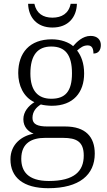

<svg xmlns="http://www.w3.org/2000/svg" viewBox="-20 -751 565 1011"><path d="M256 -606C340 -606 383 -661 385 -731H352C342 -680 305 -658 256 -658C207 -658 172 -680 161 -731H128C130 -661 173 -606 256 -606ZM234 240C399 240 479 169 479 58C479 -30 431 -85 323 -85H230C177 -85 151 -97 151 -130C151 -164 171 -186 195 -201C207 -197 237 -194 253 -194C367 -194 423 -265 423 -364C423 -419 407 -458 386 -485C405 -501 419 -512 442 -512C465 -512 472 -494 472 -469C499 -469 511 -488 511 -514C511 -540 494 -562 457 -562C415 -562 383 -529 365 -508C343 -528 301 -544 253 -544C136 -544 76 -473 76 -366C76 -302 103 -240 161 -213C129 -193 103 -162 103 -123C103 -82 129 -58 157 -47C95 -36 35 8 35 88C35 183 102 240 234 240ZM250 -231C180 -231 140 -273 140 -364C140 -462 179 -506 250 -506C323 -506 359 -463 359 -365C359 -269 323 -231 250 -231ZM237 202C125 202 92 149 92 85C92 0 150 -25 217 -25H312C383 -25 421 -5 421 68C421 150 372 202 237 202Z"/></svg>

Font: Noto Serif Georgian Light
Style: Regular
Weight: 300
Designer: Monotype Design Team, Akaki Razmadze
Foundry: Google LLC
Version: Version 2.003